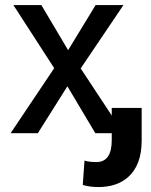

<svg xmlns="http://www.w3.org/2000/svg" viewBox="-20 -528 597 761"><path d="M299.8 -256.8 469.2 -507.8H358.9L250 -329.1L144 -507.8H33.2L194.8 -257.8L22 0H129.9L247.1 -186L357.9 0H469.2ZM541.5 -100.1H422.9V27.3Q422.9 114.3 362.3 114.3Q332.5 114.3 314.9 108.4L308.1 205.1Q335.4 213.4 369.6 213.4Q442.4 213.4 486.8 174.8Q541.5 127 541.5 29.3Z"/></svg>

Font: FAU Chimera Medium
Style: Regular
Weight: 500
Version: Version 1.002;hotconv 1.0.117;makeotfexe 2.5.65602